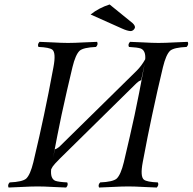

<svg xmlns="http://www.w3.org/2000/svg" viewBox="-20 -838 866 863"><path d="M472.7 -817.9 576.2 -733.9Q588.4 -722.2 586.4 -712.9Q581.1 -700.2 568.4 -698.2Q552.2 -698.7 527.8 -710L387.2 -772.9Q424.8 -802.7 472.7 -817.9ZM621.6 -108.9Q609.4 -44.4 627 -30.3Q640.6 -20 689.5 -18.1Q695.3 -6.3 684.6 4.9Q662.1 4.4 627 2.4Q584 0 556.6 0Q528.3 0 483.4 2.4Q446.8 4.4 425.3 4.9Q419.4 -6.8 430.2 -18.1Q487.3 -20.5 504.4 -35.2Q522.9 -52.7 536.6 -108.9Q566.4 -234.4 585 -320.8Q604.5 -412.1 627.4 -536.1Q628.4 -542 629.9 -549.8L614.7 -478Q604 -474.1 594.2 -464.8L249 -125Q222.2 -98.1 216.8 -89.4Q212.9 -83 210 -77.1Q205.6 -35.2 228.5 -25.4Q243.2 -20 282.2 -18.1Q288.1 -6.3 277.3 4.9Q254.9 4.4 219.7 2.4Q176.8 0 149.4 0Q121.1 0 76.2 2.4Q39.6 4.4 18.6 4.9Q12.7 -6.8 23.4 -18.1Q80.6 -20.5 97.7 -35.2Q116.2 -52.7 129.9 -108.9Q159.7 -234.4 177.7 -320.8Q197.3 -412.1 220.2 -536.1Q232.4 -600.6 215.3 -614.7Q201.7 -625 152.8 -627Q147 -638.7 157.7 -649.9Q180.2 -649.4 215.3 -647.5Q258.3 -645 285.6 -645Q314 -645 358.9 -647.5Q395.5 -649.4 416.5 -649.9Q422.4 -638.2 411.6 -627Q354.5 -624.5 337.9 -609.9Q319.3 -592.3 305.7 -536.1Q281.2 -434.6 256.3 -319.8Q237.8 -231.4 218.8 -129.9L226.6 -167Q234.9 -168.5 246.6 -178.2L594.2 -520Q616.7 -542.5 632.8 -571.8Q635.7 -610.8 612.3 -620.1Q597.7 -625 559.6 -627Q553.7 -638.7 564.5 -649.9Q586.9 -649.4 622.1 -647.5Q665 -645 692.4 -645Q720.7 -645 766.1 -647.5Q802.7 -649.4 823.7 -649.9Q829.6 -638.2 818.8 -627Q761.7 -624.5 744.6 -609.9Q726.1 -592.3 712.4 -536.1Q688 -434.6 663.6 -319.8Q644.5 -231.4 621.6 -108.9Z"/></svg>

Font: Linux Libertine Display Slanted O
Style: Slanted
Weight: 400
Designer: Philipp H. Poll
Foundry: Philipp H. Poll
Version: Version 5.0.9